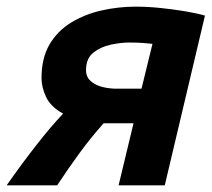

<svg xmlns="http://www.w3.org/2000/svg" viewBox="-56 -558 637 578"><path d="M-36 0Q8 -63 52.5 -120Q97 -177 134 -216Q97 -236 83 -265.5Q69 -295 69 -323Q69 -383 93 -424Q117 -465 158 -490Q199 -515 249.5 -526.5Q300 -538 353 -538Q388 -538 427 -534Q466 -530 501.5 -524Q537 -518 561 -511L440 0H301L346 -187H270Q267 -187 263 -187Q259 -187 256 -187Q216 -142 182.5 -96Q149 -50 116 0ZM295 -291H370L403 -426Q393 -427 376 -428.5Q359 -430 333 -430Q308 -430 277.5 -423.5Q247 -417 225 -399.5Q203 -382 203 -347Q203 -326 217.5 -313.5Q232 -301 253 -296Q274 -291 295 -291Z"/></svg>

Font: Ubuntu Sans Mono
Style: Italic
Weight: 400
Italic angle: -13.5°
Monospace: yes
Designer: Dalton Maag Ltd
Foundry: Dalton Maag Ltd
Version: Version 1.006